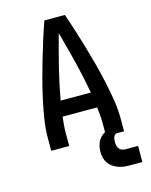

<svg xmlns="http://www.w3.org/2000/svg" viewBox="-135 -821 870 1105"><g transform="rotate(-15 300.0 -268.5)"><path d="M83 0V-74Q83 -130 92 -186.5Q101 -243 113 -298.5Q125 -354 139.5 -409Q154 -464 170 -518.5Q186 -573 203 -627Q220 -681 239 -735H361Q380 -681 397 -627Q414 -573 430 -518.5Q446 -464 460.5 -409Q475 -354 487 -298.5Q499 -243 508 -186.5Q517 -130 517 -74V0H410V-74Q410 -98 408 -123Q406 -148 403 -173H197Q194 -148 192 -123Q190 -98 190 -74V0ZM210 -265H390Q373 -361 349.5 -455Q326 -549 300 -643Q274 -549 250.5 -455Q227 -361 210 -265ZM498 198Q480 198 462.5 196Q445 194 428.5 187.5Q412 181 397.5 171Q383 161 373 146Q363 131 359 114Q355 97 355 79Q355 55 362.5 32.5Q370 10 386.5 -6.5Q403 -23 426 -30Q449 -37 473 -37V0Q466 0 461 6Q456 12 453.5 19Q451 26 450.5 33.5Q450 41 450 49Q450 59 452.5 69Q455 79 461.5 87Q468 95 478 98.5Q488 102 498 102H573V198Z"/></g></svg>

Font: Iosevka Curly SmBdEx
Style: Regular
Weight: 600
Width: 7
Monospace: yes
Designer: Belleve Invis
Foundry: Belleve Invis
Version: Version 11.1.0; ttfautohint (v1.8.3)